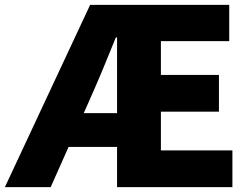

<svg xmlns="http://www.w3.org/2000/svg" viewBox="-39 -764 1029 784"><path d="M329 -744H897V-596H618V-458H855V-308H618V-150H910V0H439V-164H241L168 0H-19ZM303 -302H439V-611H434Q412 -557 390.5 -504.5Q369 -452 348 -404Z"/></svg>

Font: Kinto Sans Black
Style: Regular
Weight: 900
Designer: Authors: Ryoko NISHIZUKA  (kana & ideographs); Paul D. Hunt (Latin, Greek & Cyrillic); Wenlong ZHANG  (bopomofo); Sandol
Foundry: Adobe Systems Incorporated, ookami Inc.
Version: Version 0.001